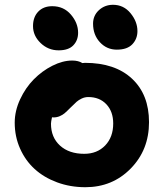

<svg xmlns="http://www.w3.org/2000/svg" viewBox="-20 -758 690 809"><path d="M472.2 -548.8Q429.7 -548.8 400.9 -580.1Q372.1 -611.3 372.1 -658.2Q372.1 -692.4 396.7 -715.1Q421.4 -737.8 456.1 -737.8Q501 -737.8 530 -702.4Q559.1 -667 559.1 -627Q559.1 -594.2 537.6 -571.5Q516.1 -548.8 472.2 -548.8ZM227.1 -545.9Q183.1 -545.9 151.1 -576.7Q119.1 -607.4 119.1 -647.9Q119.1 -686 141.1 -709Q163.1 -731.9 200.2 -731.9Q248.5 -731.9 278.8 -696.5Q309.1 -661.1 309.1 -620.1Q309.1 -587.9 288.8 -566.9Q268.6 -545.9 227.1 -545.9ZM339.8 30.8Q275.9 30.8 220.5 10.3Q165 -10.3 126 -45.9Q86.9 -81.5 64.5 -132.1Q42 -182.6 42 -241.2Q42 -290.5 64.7 -339.4Q87.4 -388.2 122.3 -423.6Q157.2 -459 200.7 -481Q244.1 -502.9 284.2 -502.9Q310.5 -502.9 327.1 -492.2Q331.1 -493.2 337.9 -493.2Q464.8 -493.2 536.4 -426.3Q607.9 -359.4 607.9 -243.2Q607.9 -126.5 530.8 -47.9Q453.6 30.8 339.8 30.8ZM194.8 -236.8Q194.8 -179.2 232.9 -144.5Q271 -109.9 335 -109.9Q389.2 -109.9 423.1 -145Q457 -180.2 457 -237.8Q457 -288.1 428.2 -318.6Q399.4 -349.1 352.1 -349.1Q337.4 -349.1 324.2 -342.8Q311 -336.4 303 -329.3Q294.9 -322.3 277.8 -305.2Q260.3 -287.6 252.2 -280.8Q244.1 -273.9 231.9 -268.6Q219.7 -263.2 205.1 -263.2Q201.2 -263.2 199.2 -264.2Q194.8 -244.6 194.8 -236.8Z"/></svg>

Font: Shantell Sans Bouncy
Style: Bold
Weight: 700
Designer: Stephen Nixon, Anya Danilova, Shantell Martin
Foundry: Arrow Type
Version: Version 1.006;[9816181b4]